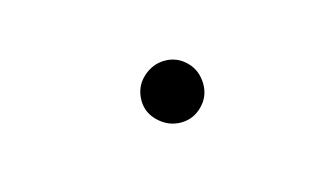

<svg xmlns="http://www.w3.org/2000/svg" viewBox="-28 -348 219 135"><g transform="rotate(-15 82.0 -280.5)"><path d="M94 -303Q103 -303 109.5 -296.5Q116 -290 116 -280Q116 -271 109.5 -264.5Q103 -258 94 -258Q85 -258 78 -264.5Q71 -271 71 -280Q71 -290 78 -296.5Q85 -303 94 -303Z"/></g></svg>

Font: Josefin Sans Thin
Style: Regular
Weight: 250
Designer: Santiago Orozco
Foundry: Typemade
Version: Version 2.000